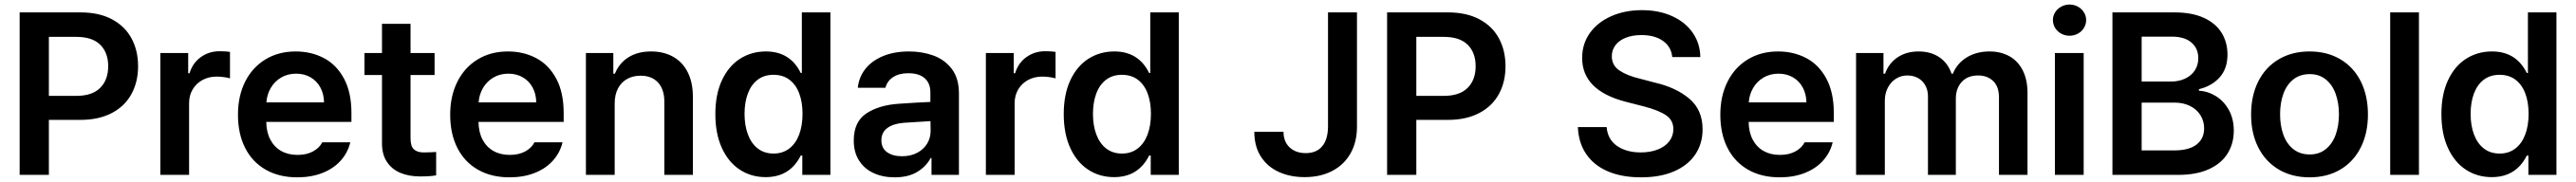

<svg xmlns="http://www.w3.org/2000/svg" viewBox="-20 -761 11197 792"><path d="M65.4 -707H331.1Q410.2 -707 466.3 -677.2Q522.5 -647.5 551.3 -594.5Q580.1 -541.5 580.1 -472.7Q580.1 -404.3 551 -351.3Q522 -298.3 465.3 -268.8Q408.7 -239.3 329.1 -239.3H192.4V0H65.4ZM311.5 -343.8Q380.9 -343.8 415.5 -378.7Q450.2 -413.6 450.2 -472.7Q450.2 -532.2 415.5 -566.4Q380.9 -600.6 311.5 -600.6H192.4V-343.8Z M676.8 -530.3H797.9V-442.4H803.7Q817.4 -487.3 853 -512.7Q888.7 -538.1 934.6 -538.1Q961.9 -538.1 979.5 -535.2V-419.9Q971.2 -422.9 954.1 -425.3Q937 -427.7 921.9 -427.7Q887.7 -427.7 860.4 -413.1Q833 -398.4 817.4 -372.1Q801.8 -345.7 801.8 -312.5V0H676.8Z M1014.2 -261.7Q1014.2 -343.3 1045.4 -405.5Q1076.7 -467.8 1133.5 -502.4Q1190.4 -537.1 1265.1 -537.1Q1332.5 -537.1 1387.5 -508.3Q1442.4 -479.5 1474.9 -419.2Q1507.3 -358.9 1507.3 -269.5V-230.5H1137.2Q1137.7 -186 1154.8 -153.6Q1171.9 -121.1 1202.1 -104Q1232.4 -86.9 1272.9 -86.9Q1312.5 -86.9 1340.3 -102.1Q1368.2 -117.2 1380.4 -141.6H1502.4Q1491.2 -95.7 1460 -61.3Q1428.7 -26.9 1380.6 -8.1Q1332.5 10.7 1272 10.7Q1192.9 10.7 1134.5 -22.7Q1076.2 -56.2 1045.2 -117.7Q1014.2 -179.2 1014.2 -261.7ZM1388.2 -315.4Q1387.7 -351.6 1372.6 -379.9Q1357.4 -408.2 1330.1 -424.3Q1302.7 -440.4 1267.1 -440.4Q1230.5 -440.4 1201.9 -423.6Q1173.3 -406.7 1156.7 -378.2Q1140.1 -349.6 1137.7 -315.4Z M1868.7 -434.6H1764.2V-159.2Q1764.2 -124 1779.1 -110.8Q1793.9 -97.7 1820.8 -97.7Q1844.2 -97.7 1875.5 -99.6V2Q1851.1 6.8 1805.2 6.8Q1756.8 6.8 1719.5 -9Q1682.1 -24.9 1660.9 -57.6Q1639.6 -90.3 1640.1 -138.7V-434.6H1564V-530.3H1640.1V-657.2H1764.2V-530.3H1868.7Z M1936.5 -261.7Q1936.5 -343.3 1967.8 -405.5Q1999 -467.8 2055.9 -502.4Q2112.8 -537.1 2187.5 -537.1Q2254.9 -537.1 2309.8 -508.3Q2364.7 -479.5 2397.2 -419.2Q2429.7 -358.9 2429.7 -269.5V-230.5H2059.6Q2060.1 -186 2077.1 -153.6Q2094.2 -121.1 2124.5 -104Q2154.8 -86.9 2195.3 -86.9Q2234.9 -86.9 2262.7 -102.1Q2290.5 -117.2 2302.7 -141.6H2424.8Q2413.6 -95.7 2382.3 -61.3Q2351.1 -26.9 2303 -8.1Q2254.9 10.7 2194.3 10.7Q2115.2 10.7 2056.9 -22.7Q1998.5 -56.2 1967.5 -117.7Q1936.5 -179.2 1936.5 -261.7ZM2310.5 -315.4Q2310.1 -351.6 2294.9 -379.9Q2279.8 -408.2 2252.4 -424.3Q2225.1 -440.4 2189.5 -440.4Q2152.8 -440.4 2124.3 -423.6Q2095.7 -406.7 2079.1 -378.2Q2062.5 -349.6 2060.1 -315.4Z M2651.4 0H2526.4V-530.3H2645.5V-440.4H2652.3Q2670.9 -486.3 2711.2 -511.7Q2751.5 -537.1 2809.6 -537.1Q2864.7 -537.1 2906 -513.7Q2947.3 -490.2 2969.5 -445.3Q2991.7 -400.4 2991.2 -337.9V0H2867.2V-318.4Q2867.2 -372.1 2839.8 -401.9Q2812.5 -431.6 2763.7 -431.6Q2730.5 -431.6 2705.1 -417.2Q2679.7 -402.8 2665.5 -375.7Q2651.4 -348.6 2651.4 -310.5Z M3088.9 -264.6Q3088.9 -350.6 3117.7 -412.1Q3146.5 -473.6 3196.3 -505.4Q3246.1 -537.1 3308.6 -537.1Q3414.1 -537.1 3460 -443.4H3464.8V-707H3588.9V0H3466.8V-84H3460Q3413.1 9.8 3307.6 9.8Q3244.6 9.8 3195.1 -22.7Q3145.5 -55.2 3117.2 -117.2Q3088.9 -179.2 3088.9 -264.6ZM3467.8 -265.6Q3467.8 -316.9 3453.1 -355.2Q3438.5 -393.6 3410.2 -414.6Q3381.8 -435.5 3341.8 -435.5Q3301.3 -435.5 3272.9 -414.1Q3244.6 -392.6 3230.2 -354Q3215.8 -315.4 3215.8 -265.6Q3215.8 -214.8 3230.5 -175.8Q3245.1 -136.7 3273.4 -114.7Q3301.8 -92.8 3341.8 -92.8Q3381.3 -92.8 3409.7 -114.3Q3438 -135.7 3452.9 -174.8Q3467.8 -213.9 3467.8 -265.6Z M3887.7 -309.6Q3972.2 -315.4 4023.4 -317.4V-359.4Q4023.4 -398.9 3998.5 -420.7Q3973.6 -442.4 3927.7 -442.4Q3887.2 -442.4 3861.3 -425.3Q3835.4 -408.2 3828.1 -378.9H3708Q3712.4 -424.3 3740.2 -460.2Q3768.1 -496.1 3816.9 -516.6Q3865.7 -537.1 3930.7 -537.1Q3986.3 -537.1 4035.4 -519.8Q4084.5 -502.4 4116 -461.7Q4147.5 -420.9 4147.5 -354.5V0H4028.3V-73.2H4024.4Q4004.9 -36.1 3965.8 -12.7Q3926.8 10.7 3868.2 10.7Q3816.9 10.7 3776.6 -7.8Q3736.3 -26.4 3713.4 -62.5Q3690.4 -98.6 3690.4 -149.4Q3690.4 -231.4 3745.8 -267.8Q3801.3 -304.2 3887.7 -309.6ZM3900.4 -81.1Q3937 -81.1 3965.3 -95.7Q3993.7 -110.4 4009 -135.5Q4024.4 -160.6 4024.4 -190.4L4023.9 -233.9L3907.2 -226.6Q3861.3 -222.7 3835.9 -203.6Q3810.5 -184.6 3810.5 -150.4Q3810.5 -116.7 3835 -98.9Q3859.4 -81.1 3900.4 -81.1Z M4264.6 -530.3H4385.7V-442.4H4391.6Q4405.3 -487.3 4440.9 -512.7Q4476.6 -538.1 4522.5 -538.1Q4549.8 -538.1 4567.4 -535.2V-419.9Q4559.1 -422.9 4542 -425.3Q4524.9 -427.7 4509.8 -427.7Q4475.6 -427.7 4448.2 -413.1Q4420.9 -398.4 4405.3 -372.1Q4389.6 -345.7 4389.6 -312.5V0H4264.6Z M4603 -264.6Q4603 -350.6 4631.8 -412.1Q4660.6 -473.6 4710.4 -505.4Q4760.3 -537.1 4822.8 -537.1Q4928.2 -537.1 4974.1 -443.4H4979V-707H5103V0H4981V-84H4974.1Q4927.2 9.8 4821.8 9.8Q4758.8 9.8 4709.2 -22.7Q4659.7 -55.2 4631.3 -117.2Q4603 -179.2 4603 -264.6ZM4981.9 -265.6Q4981.9 -316.9 4967.3 -355.2Q4952.6 -393.6 4924.3 -414.6Q4896 -435.5 4856 -435.5Q4815.4 -435.5 4787.1 -414.1Q4758.8 -392.6 4744.4 -354Q4730 -315.4 4730 -265.6Q4730 -214.8 4744.6 -175.8Q4759.3 -136.7 4787.6 -114.7Q4815.9 -92.8 4856 -92.8Q4895.5 -92.8 4923.8 -114.3Q4952.1 -135.7 4967 -174.8Q4981.9 -213.9 4981.9 -265.6Z M5877.4 -707V-210Q5877.4 -142.6 5849.1 -93Q5820.8 -43.5 5769.3 -16.8Q5717.8 9.8 5649.9 9.8Q5586.9 9.8 5537.4 -12.9Q5487.8 -35.6 5459.5 -80.1Q5431.2 -124.5 5431.2 -187.5H5558.1Q5558.1 -144.5 5584.7 -119.6Q5611.3 -94.7 5654.8 -94.7Q5701.2 -94.7 5726.1 -124.3Q5751 -153.8 5751.5 -210V-707Z M6008.3 -707H6273.9Q6353 -707 6409.2 -677.2Q6465.3 -647.5 6494.1 -594.5Q6522.9 -541.5 6522.9 -472.7Q6522.9 -404.3 6493.9 -351.3Q6464.8 -298.3 6408.2 -268.8Q6351.6 -239.3 6272 -239.3H6135.3V0H6008.3ZM6254.4 -343.8Q6323.7 -343.8 6358.4 -378.7Q6393.1 -413.6 6393.1 -472.7Q6393.1 -532.2 6358.4 -566.4Q6323.7 -600.6 6254.4 -600.6H6135.3V-343.8Z M7113.8 -608.4Q7074.7 -608.4 7045.4 -596.7Q7016.1 -585 7000.5 -564Q6984.9 -543 6984.9 -516.6Q6984.9 -476.1 7018.6 -453.9Q7052.2 -431.6 7106 -418.9L7172.4 -401.4Q7263.7 -380.4 7321.5 -331.8Q7379.4 -283.2 7379.4 -198.2Q7379.4 -136.2 7347.7 -88.9Q7315.9 -41.5 7255.6 -15.4Q7195.3 10.7 7111.8 10.7Q7029.3 10.7 6968.8 -14.9Q6908.2 -40.5 6874.3 -89.6Q6840.3 -138.7 6837.4 -208H6962.4Q6966.8 -154.3 7007.6 -126Q7048.3 -97.7 7110.8 -97.7Q7152.3 -97.7 7184.6 -110.4Q7216.8 -123 7234.6 -146.2Q7252.4 -169.4 7252.4 -199.2Q7252.4 -237.8 7220.5 -259.5Q7188.5 -281.2 7124.5 -297.9L7044.4 -318.4Q6856 -367.7 6856 -508.8Q6856 -570.3 6889.6 -617.4Q6923.3 -664.6 6982.7 -690.7Q7042 -716.8 7115.7 -716.8Q7189.9 -716.8 7247.3 -690.7Q7304.7 -664.6 7336.7 -618.2Q7368.7 -571.8 7369.6 -512.7H7247.6Q7243.2 -557.6 7207.3 -583Q7171.4 -608.4 7113.8 -608.4Z M7456.5 -261.7Q7456.5 -343.3 7487.8 -405.5Q7519 -467.8 7575.9 -502.4Q7632.8 -537.1 7707.5 -537.1Q7774.9 -537.1 7829.8 -508.3Q7884.8 -479.5 7917.2 -419.2Q7949.7 -358.9 7949.7 -269.5V-230.5H7579.6Q7580.1 -186 7597.2 -153.6Q7614.3 -121.1 7644.5 -104Q7674.8 -86.9 7715.3 -86.9Q7754.9 -86.9 7782.7 -102.1Q7810.5 -117.2 7822.8 -141.6H7944.8Q7933.6 -95.7 7902.3 -61.3Q7871.1 -26.9 7823 -8.1Q7774.9 10.7 7714.4 10.7Q7635.3 10.7 7576.9 -22.7Q7518.6 -56.2 7487.5 -117.7Q7456.5 -179.2 7456.5 -261.7ZM7830.6 -315.4Q7830.1 -351.6 7814.9 -379.9Q7799.8 -408.2 7772.5 -424.3Q7745.1 -440.4 7709.5 -440.4Q7672.9 -440.4 7644.3 -423.6Q7615.7 -406.7 7599.1 -378.2Q7582.5 -349.6 7580.1 -315.4Z M8046.4 -530.3H8165.5V-440.4H8172.4Q8188.5 -485.8 8226.8 -511.5Q8265.1 -537.1 8317.9 -537.1Q8371.6 -537.1 8408.7 -511.7Q8445.8 -486.3 8461.4 -440.4H8467.3Q8484.9 -484.9 8527.1 -511Q8569.3 -537.1 8626.5 -537.1Q8675.3 -537.1 8712.6 -516.4Q8750 -495.6 8770.8 -454.8Q8791.5 -414.1 8791.5 -356.4V0H8667.5V-336.9Q8667.5 -384.3 8642.3 -408.4Q8617.2 -432.6 8576.7 -432.6Q8531.2 -432.6 8505.6 -404.5Q8480 -376.5 8480 -331.1V0H8358.9V-341.8Q8358.9 -368.7 8347.4 -389.4Q8335.9 -410.2 8315.7 -421.4Q8295.4 -432.6 8269 -432.6Q8242.2 -432.6 8220 -418.7Q8197.8 -404.8 8184.6 -379.6Q8171.4 -354.5 8171.4 -322.3V0H8046.4Z M8910.6 -530.3H9035.6V0H8910.6ZM8901.9 -673.8Q8901.9 -691.9 8911.6 -707.5Q8921.4 -723.1 8938.2 -732.2Q8955.1 -741.2 8974.1 -741.2Q8993.7 -741.2 9010.3 -732.2Q9026.9 -723.1 9036.6 -707.5Q9046.4 -691.9 9046.4 -673.8Q9046.4 -655.3 9036.6 -639.4Q9026.9 -623.5 9010.3 -614.5Q8993.7 -605.5 8974.1 -605.5Q8955.1 -605.5 8938.2 -614.5Q8921.4 -623.5 8911.6 -639.4Q8901.9 -655.3 8901.9 -673.8Z M9160.6 -707H9431.2Q9505.9 -707 9557.4 -683.6Q9608.9 -660.2 9634.8 -618.7Q9660.6 -577.1 9660.6 -523.4Q9660.6 -462.4 9626.5 -424.3Q9592.3 -386.2 9536.6 -373V-366.2Q9575.2 -364.3 9610.1 -342.8Q9645 -321.3 9666.5 -282.5Q9688 -243.7 9688 -192.4Q9688 -136.2 9660.9 -92.8Q9633.8 -49.3 9579.6 -24.7Q9525.4 0 9446.8 0H9160.6ZM9559.1 -202.1Q9559.1 -233.9 9543.2 -259.5Q9527.3 -285.2 9498 -299.8Q9468.8 -314.5 9430.2 -314.5H9287.6V-106.4H9427.2Q9494.1 -106.4 9526.6 -132.3Q9559.1 -158.2 9559.1 -202.1ZM9533.7 -507.8Q9533.7 -550.3 9503.9 -575.9Q9474.1 -601.6 9418.5 -601.6H9287.6V-406.2H9415.5Q9449.2 -406.2 9476.1 -418.7Q9502.9 -431.2 9518.3 -454.1Q9533.7 -477.1 9533.7 -507.8Z M9763.2 -262.7Q9763.2 -344.7 9794.4 -406.7Q9825.7 -468.8 9883.3 -502.9Q9940.9 -537.1 10017.1 -537.1Q10093.8 -537.1 10151.4 -502.9Q10209 -468.8 10240 -406.7Q10271 -344.7 10271 -262.7Q10271 -181.2 10239.7 -119.1Q10208.5 -57.1 10151.1 -23.2Q10093.8 10.7 10017.1 10.7Q9940.9 10.7 9883.3 -23.4Q9825.7 -57.6 9794.4 -119.4Q9763.2 -181.2 9763.2 -262.7ZM10145 -263.7Q10145 -313 10130.6 -352.8Q10116.2 -392.6 10087.6 -415.5Q10059.1 -438.5 10018.1 -438.5Q9976.1 -438.5 9947 -415.5Q9918 -392.6 9903.6 -353Q9889.2 -313.5 9889.2 -263.7Q9889.2 -213.9 9903.6 -174.3Q9918 -134.8 9947 -111.8Q9976.1 -88.9 10018.1 -88.9Q10059.1 -88.9 10087.6 -111.8Q10116.2 -134.8 10130.6 -174.3Q10145 -213.9 10145 -263.7Z M10492.7 0H10367.7V-707H10492.7Z M10590.3 -264.6Q10590.3 -350.6 10619.1 -412.1Q10647.9 -473.6 10697.8 -505.4Q10747.6 -537.1 10810.1 -537.1Q10915.5 -537.1 10961.4 -443.4H10966.3V-707H11090.3V0H10968.3V-84H10961.4Q10914.6 9.8 10809.1 9.8Q10746.1 9.8 10696.5 -22.7Q10647 -55.2 10618.7 -117.2Q10590.3 -179.2 10590.3 -264.6ZM10969.2 -265.6Q10969.2 -316.9 10954.6 -355.2Q10939.9 -393.6 10911.6 -414.6Q10883.3 -435.5 10843.3 -435.5Q10802.7 -435.5 10774.4 -414.1Q10746.1 -392.6 10731.7 -354Q10717.3 -315.4 10717.3 -265.6Q10717.3 -214.8 10731.9 -175.8Q10746.6 -136.7 10774.9 -114.7Q10803.2 -92.8 10843.3 -92.8Q10882.8 -92.8 10911.1 -114.3Q10939.5 -135.7 10954.3 -174.8Q10969.2 -213.9 10969.2 -265.6Z"/></svg>

Font: Pretendard JP SemiBold
Style: Regular
Weight: 600
Designer: Base glyphs from Inter by Rasmus Andersson; Hangeul glyphs from Noto Sans CJK(Source Han Sans) by Jang Soo-young and Kan
Foundry: Kil Hyung-jin
Version: Version 1.309